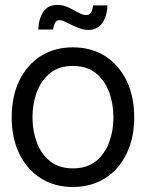

<svg xmlns="http://www.w3.org/2000/svg" viewBox="-20 -744 590 776"><path d="M274.4 11.7Q200.7 11.7 145 -23.4Q89.4 -58.6 58.3 -122.1Q27.3 -185.5 27.3 -269.5Q27.3 -355 58.3 -418.7Q89.4 -482.4 145 -517.6Q200.7 -552.7 274.4 -552.7Q348.6 -552.7 404.3 -517.6Q460 -482.4 491.2 -418.7Q522.5 -355 522.5 -269.5Q522.5 -185.5 491.2 -122.1Q460 -58.6 404.3 -23.4Q348.6 11.7 274.4 11.7ZM274.4 -63.5Q331.1 -63.5 367.2 -92.3Q403.3 -121.1 420.9 -168.2Q438.5 -215.3 438.5 -269.5Q438.5 -324.7 420.9 -372.1Q403.3 -419.4 367.2 -448.5Q331.1 -477.5 274.4 -477.5Q218.8 -477.5 182.6 -448.5Q146.5 -419.4 128.9 -372.1Q111.3 -324.7 111.3 -269.5Q111.3 -215.3 128.9 -168.2Q146.5 -121.1 182.6 -92.3Q218.8 -63.5 274.4 -63.5ZM337.9 -623Q320.3 -623 303.2 -628.9Q286.1 -634.8 270.5 -642.8Q254.9 -650.9 241.9 -656.7Q229 -662.6 220.2 -662.6Q207.5 -662.6 201.7 -650.4Q195.8 -638.2 194.8 -624.5H134.8Q136.2 -667.5 154.8 -695.8Q173.3 -724.1 211.9 -724.1Q230.5 -724.1 246.6 -718Q262.7 -711.9 276.9 -703.6Q291 -695.3 304 -689.2Q316.9 -683.1 329.1 -683.1Q341.3 -683.1 347.4 -692.4Q353.5 -701.7 356 -722.2H414.1Q412.6 -677.2 392.8 -650.1Q373 -623 337.9 -623Z"/></svg>

Font: Inter Tight
Style: Regular
Weight: 400
Designer: Rasmus Andersson
Foundry: rsms
Version: Version 3.002